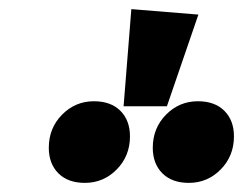

<svg xmlns="http://www.w3.org/2000/svg" viewBox="-20 -991 533 421"><path d="M268 -971 415 -959 346 -758H251ZM265 -692Q265 -649 236 -619.5Q207 -590 166 -590Q129 -590 108 -611Q87 -632 87 -667Q87 -710 116 -739.5Q145 -769 186 -769Q223 -769 244 -748Q265 -727 265 -692ZM493 -692Q493 -649 464 -619.5Q435 -590 394 -590Q357 -590 336 -611Q315 -632 315 -667Q315 -710 344 -739.5Q373 -769 414 -769Q451 -769 472 -748Q493 -727 493 -692Z"/></svg>

Font: Fira Sans Extra Condensed Black
Style: Italic
Weight: 900
Width: 3
Italic angle: -8°
Designer: Carrois Corporate & Edenspiekermann AG
Foundry: Carrois Corporate GbR & Edenspiekermann AG
Version: Version 4.203